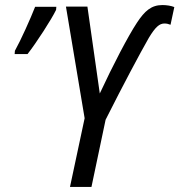

<svg xmlns="http://www.w3.org/2000/svg" viewBox="-20 -740 710 760"><path d="M257 0H342L398 -266C468 -405 533 -527 569 -590C595 -633 611 -647 631 -647C640 -647 647 -645 655 -642L670 -712C658 -717 640 -720 623 -720C579 -720 553 -697 522 -650C487 -597 427 -482 375 -370L326 -714H241L315 -272ZM38 -526H89C123 -569 185 -665 202 -701L203 -713H119C101 -667 63 -582 39 -539Z"/></svg>

Font: Noto Sans Display SemiCondensed
Style: Italic
Weight: 400
Width: 4
Italic angle: -12°
Designer: Monotype Design Team
Foundry: Monotype Imaging Inc.
Version: Version 1.900